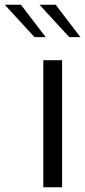

<svg xmlns="http://www.w3.org/2000/svg" viewBox="-106 -787 358 807"><path d="M76 0V-534H155V0ZM185 -631 60 -767H128L232 -631ZM39 -631 -86 -767H-18L86 -631Z"/></svg>

Font: Exo Thin
Style: Regular
Weight: 400
Version: Version 2.000